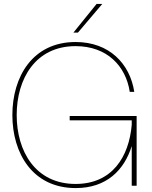

<svg xmlns="http://www.w3.org/2000/svg" viewBox="-20 -946 775 978"><path d="M366 12C523 12 613 -80 651 -202V0H676V-355H335V-333H651V-310C637 -148 552 -9 365 -9C160 -9 65 -176 65 -360C65 -544 160 -711 365 -711C525 -711 621 -610 641 -478H664C642 -621 537 -732 365 -732C146 -732 43 -555 43 -360C43 -165 146 12 366 12ZM354 -780H377L501 -926H472Z"/></svg>

Font: Aspekta 50
Style: Regular
Weight: 50
Designer: Ivo Dolenc
Version: Version 2.000